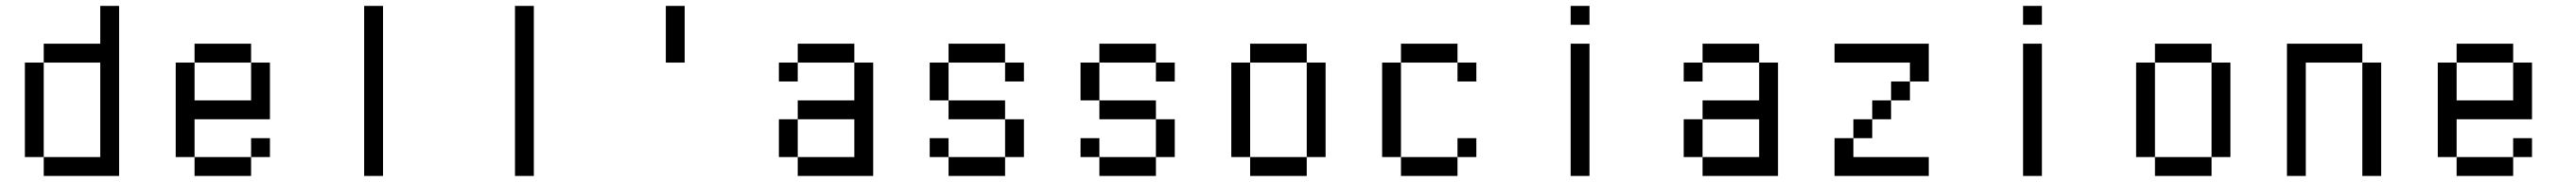

<svg xmlns="http://www.w3.org/2000/svg" viewBox="-20 -582 8540 602"><path d="M62.5 -375H125V-62.5H62.5ZM312.5 -562.5H375V0H125V-62.5H312.5V-375H125V-437.5H312.5Z M812.5 -125H875V-62.5H812.5ZM625 -62.5H812.5V0H625ZM562.5 -375H625V-250H812.5V-375H875V-187.5H625V-62.5H562.5ZM625 -437.5H812.5V-375H625Z M1187.5 -562.5H1250V0H1187.5Z M1687.5 -562.5H1750V0H1687.5Z M2187.5 -562.5H2250V-375H2187.5Z M2562.5 -375H2625V-312.5H2562.5ZM2562.5 -187.5H2625V-62.5H2562.5ZM2812.5 -375H2875V0H2625V-62.5H2812.5V-187.5H2625V-250H2812.5ZM2625 -437.5H2812.5V-375H2625Z M3062.5 -375H3125V-250H3062.5ZM3312.5 -187.5H3375V-62.5H3312.5ZM3125 -62.5H3312.5V0H3125ZM3062.5 -125H3125V-62.5H3062.5ZM3125 -250H3312.5V-187.5H3125ZM3312.5 -375H3375V-312.5H3312.5ZM3125 -437.5H3312.5V-375H3125Z M3562.5 -375H3625V-250H3562.5ZM3812.5 -187.5H3875V-62.5H3812.5ZM3625 -62.5H3812.5V0H3625ZM3562.5 -125H3625V-62.5H3562.5ZM3625 -250H3812.5V-187.5H3625ZM3812.5 -375H3875V-312.5H3812.5ZM3625 -437.5H3812.5V-375H3625Z M4312.5 -375H4375V-62.5H4312.5ZM4125 -62.5H4312.5V0H4125ZM4062.5 -375H4125V-62.5H4062.5ZM4125 -437.5H4312.5V-375H4125Z M4812.5 -125H4875V-62.5H4812.5ZM4625 -62.5H4812.5V0H4625ZM4562.5 -375H4625V-62.5H4562.5ZM4625 -437.5H4812.5V-375H4625ZM4812.5 -375H4875V-312.5H4812.5Z M5187.5 -437.5H5250V0H5187.5ZM5187.5 -562.5H5250V-500H5187.5Z M5562.5 -375H5625V-312.5H5562.5ZM5562.5 -187.5H5625V-62.5H5562.5ZM5812.5 -375H5875V0H5625V-62.5H5812.5V-187.5H5625V-250H5812.5ZM5625 -437.5H5812.5V-375H5625Z M6062.5 -125H6125V-62.5H6375V0H6062.5ZM6125 -125V-187.5H6187.5V-125ZM6187.5 -187.5V-250H6250V-187.5ZM6250 -250V-312.5H6312.5V-250ZM6062.5 -437.5H6375V-312.5H6312.5V-375H6062.5Z M6687.5 -437.5H6750V0H6687.5ZM6687.5 -562.5H6750V-500H6687.5Z M7312.5 -375H7375V-62.5H7312.5ZM7125 -62.5H7312.5V0H7125ZM7062.5 -375H7125V-62.5H7062.5ZM7125 -437.5H7312.5V-375H7125Z M7812.5 -375H7875V0H7812.5ZM7562.5 -437.5H7812.5V-375H7625V0H7562.5Z M8312.5 -125H8375V-62.5H8312.5ZM8125 -62.5H8312.5V0H8125ZM8062.5 -375H8125V-250H8312.5V-375H8375V-187.5H8125V-62.5H8062.5ZM8125 -437.5H8312.5V-375H8125Z"/></svg>

Font: Pixel Operator Mono
Style: Regular
Weight: 400
Monospace: yes
Designer: Jayvee Enaguas (HarvettFox96)
Version: 2016.04.25